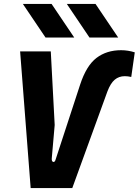

<svg xmlns="http://www.w3.org/2000/svg" viewBox="-20 -963 710 983"><path d="M137 0 83 -700H240L260 -323L245 -152Q244 -136 252.5 -134Q261 -132 265 -147L390 -529Q422 -627 474 -666.5Q526 -706 600 -706Q635 -706 670 -695L652 -569Q643 -571 635 -572Q627 -573 619 -573Q589 -573 567.5 -555Q546 -537 530 -495L350 0ZM213 -771 97 -943H244L360 -771ZM438 -771 322 -943H469L585 -771Z"/></svg>

Font: Finlandica
Style: Bold Italic
Weight: 700
Italic angle: -8°
Designer: Niklas Ekholm, Juho Hiilivirta, Jaakko Suomalainen
Foundry: Helsinki Type Studio
Version: Version 1.064; ttfautohint (v1.8.4.7-5d5b)